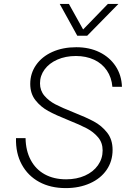

<svg xmlns="http://www.w3.org/2000/svg" viewBox="-20 -952 690 984"><path d="M62 -244H111Q112 -180 137.5 -132Q163 -84 209.5 -58.5Q256 -33 319 -33Q373 -33 415.5 -52Q458 -71 482 -105Q506 -139 506 -181Q506 -221 482.5 -248.5Q459 -276 425 -294Q391 -312 331 -336Q266 -362 227.5 -383Q189 -404 162 -438Q135 -472 135 -522Q135 -576 165 -619Q195 -662 248.5 -686Q302 -710 371 -710Q438 -710 490 -684.5Q542 -659 572.5 -613Q603 -567 605 -507H556Q552 -555 527.5 -591Q503 -627 462 -646Q421 -665 369 -665Q316 -665 274 -646.5Q232 -628 208.5 -596Q185 -564 185 -525Q185 -488 207.5 -461.5Q230 -435 263.5 -417.5Q297 -400 355 -377Q421 -351 461 -329.5Q501 -308 529 -272.5Q557 -237 557 -184Q557 -126 526.5 -81.5Q496 -37 441 -12.5Q386 12 317 12Q239 12 181 -19.5Q123 -51 91.5 -109Q60 -167 62 -244ZM333 -932 406 -801 533 -932H587L427 -769H376L286 -932Z"/></svg>

Font: Azeret Mono Thin
Style: Italic
Weight: 100
Italic angle: -12°
Designer: Martin Vácha
Foundry: Displaay
Version: Version 1.000; Glyphs 3.0.3, build 3074